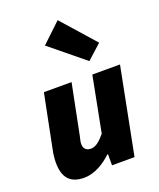

<svg xmlns="http://www.w3.org/2000/svg" viewBox="-155 -936 862 1043"><g transform="rotate(-20 276.0 -415.0)"><path d="M150 12C210 12 268 -24 310 -64H314V0H444L542 -500H382L320 -180C288 -142 264 -124 238 -124C212 -124 196 -138 196 -166C196 -178 200 -192 204 -210L262 -500H102L40 -190C35 -166 32 -140 32 -118C32 -32 68 12 150 12ZM392 -574 476 -650 306 -842 194 -736Z"/></g></svg>

Font: Source Sans Pro Black
Style: Italic
Weight: 900
Italic angle: -11°
Designer: Paul D. Hunt
Foundry: Adobe Systems Incorporated
Version: Version 3.006;hotconv 1.0.111;makeotfexe 2.5.65597